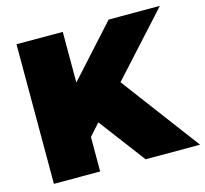

<svg xmlns="http://www.w3.org/2000/svg" viewBox="-102 -815 993 930"><g transform="rotate(-15 395.0 -350.0)"><path d="M790 0H517L342 -232L289 -173V0H57V-700H289V-446L519 -700H776L496 -392Z"/></g></svg>

Font: Montserrat-Alt1 Black
Style: Regular
Weight: 900
Designer: Differentunic
Foundry: Differentunic
Version: Version 7.222